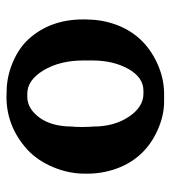

<svg xmlns="http://www.w3.org/2000/svg" viewBox="14 -537 535 603"><g transform="rotate(90 281.5 -235.5)"><path d="M274.4 -418.5H265.1Q223.1 -418.5 196.5 -371.1Q169.9 -323.7 169.9 -257.8V-230.5Q169.9 -156.2 200.7 -105Q231.4 -53.7 274.4 -53.7H283.7Q321.3 -53.7 349.4 -92Q377.4 -130.4 377.4 -194.3L378.4 -204.6L378.9 -225.1V-230.5L378.4 -235.8V-246.1Q377.4 -256.8 377.4 -261.7Q377.4 -326.7 346.7 -372.6Q315.9 -418.5 274.4 -418.5ZM274.9 -483.4H299.3Q342.8 -483.4 388.7 -462.9Q476.1 -423.8 508.8 -335.9Q525.4 -290.5 525.4 -243.2V-234.4Q525.4 -183.6 504.9 -134.8Q484.4 -85.9 449.7 -53.7Q377.4 11.7 283.7 11.7Q276.4 11.7 269 11.2Q222.2 11.2 177 -7.6Q131.8 -26.4 103 -57.6Q41 -126 41 -229V-237.3L41.5 -245.6Q42 -291 58.6 -335.4Q90.8 -420.4 176.8 -460.9Q225.1 -483.4 274.9 -483.4Z"/></g></svg>

Font: Averia Serif Libre RX
Style: Bold
Weight: 700
Version: Version 1.002